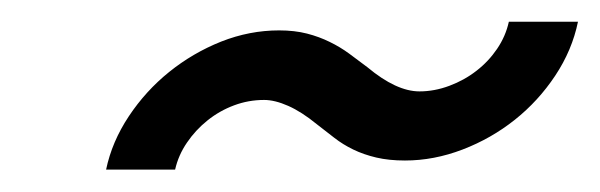

<svg xmlns="http://www.w3.org/2000/svg" viewBox="-20 -430 547 175"><path d="M76.7 -275.4Q82 -300.8 97.4 -324Q112.8 -347.2 134.3 -364.5Q155.8 -381.8 181.6 -392.1Q207.5 -402.3 234.4 -402.3Q248.5 -402.3 259.8 -399.4Q271 -396.5 280.5 -391.8Q290 -387.2 298.3 -381.1Q306.6 -375 314.9 -368.7Q341.3 -346.7 362.3 -346.7Q376 -346.7 389.6 -351.8Q403.3 -356.9 414.3 -365.5Q425.3 -374 433.1 -385.5Q440.9 -397 443.8 -410.2H506.8Q501.5 -384.3 486.1 -361.1Q470.7 -337.9 449.2 -320.8Q427.7 -303.7 401.6 -293.7Q375.5 -283.7 349.1 -283.7Q334.5 -283.7 323 -286.4Q311.5 -289.1 302 -293.7Q292.5 -298.3 284.7 -304.4Q276.9 -310.5 268.6 -316.9Q254.9 -328.1 242.7 -333.5Q230.5 -338.9 220.7 -338.9Q206.5 -338.9 193.4 -334Q180.2 -329.1 169.2 -320.3Q158.2 -311.5 150.4 -300Q142.6 -288.6 139.6 -275.4Z"/></svg>

Font: Fibel Nord
Style: Italic
Weight: 400
Designer: Peter Wiegel
Foundry: Peter Wioegel
Version: Version 000.000